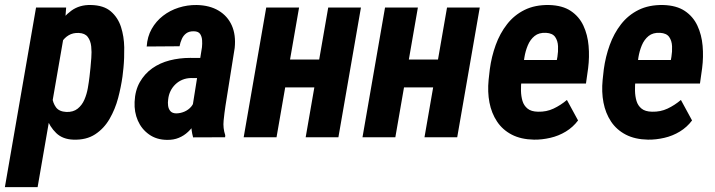

<svg xmlns="http://www.w3.org/2000/svg" viewBox="-57 -559 2911 782"><path d="M204.1 -419.4 96.2 203.1H-37.1L89.8 -528.3H212.4ZM445.8 -282.2 441.9 -247.6Q436 -205.1 424.1 -159.7Q412.1 -114.3 389.4 -75Q366.7 -35.6 330.6 -12Q294.4 11.7 241.7 9.8Q198.2 8.3 171.9 -17.1Q145.5 -42.5 132.3 -80.1Q119.1 -117.7 115.5 -159.2Q111.8 -200.7 113.3 -234.4L120.6 -288.6Q127.4 -326.2 140.9 -369.6Q154.3 -413.1 177 -451.9Q199.7 -490.7 233.4 -515.4Q267.1 -540 313.5 -538.6Q365.2 -537.6 394.3 -512.7Q423.3 -487.8 435.8 -449.2Q448.2 -410.6 449 -366.2Q449.7 -321.8 445.8 -282.2ZM307.6 -247.1 311.5 -283.2Q313 -299.8 314.9 -323.2Q316.9 -346.7 314.5 -369.9Q312 -393.1 300.5 -408.4Q289.1 -423.8 263.7 -424.8Q240.2 -425.8 222.9 -415.5Q205.6 -405.3 194.8 -387.9Q184.1 -370.6 177.5 -349.9Q170.9 -329.1 168 -310.1L154.8 -212.4Q152.8 -189 155.5 -164.3Q158.2 -139.6 170.9 -122.1Q183.6 -104.5 213.4 -103Q241.2 -102.1 259 -116.2Q276.9 -130.4 286.6 -152.8Q296.4 -175.3 300.8 -200.7Q305.2 -226.1 307.6 -247.1Z M726.6 -121.6 765.6 -366.7Q767.1 -380.9 766.1 -395.5Q765.1 -410.2 758.1 -420.7Q751 -431.2 732.9 -431.6Q713.4 -432.1 701.7 -423.3Q689.9 -414.6 683.6 -400.4Q677.2 -386.2 674.3 -370.6L540.5 -369.6Q543 -409.7 560.8 -441.2Q578.6 -472.7 606.9 -494.6Q635.3 -516.6 670.7 -527.8Q706.1 -539.1 744.1 -538.6Q796.9 -537.6 833.5 -515.6Q870.1 -493.7 887.2 -455.1Q904.3 -416.5 898.9 -363.8L861.3 -127.9Q856.9 -99.1 853.8 -68.1Q850.6 -37.1 860.4 -8.3L859.9 0L729.5 0.5Q721.2 -29.3 721.9 -60.3Q722.7 -91.3 726.6 -121.6ZM777.8 -322.8 764.2 -240.7 720.7 -241.2Q701.7 -240.7 685.8 -234.1Q669.9 -227.5 657.5 -215.6Q645 -203.6 637.5 -188.2Q629.9 -172.9 627.9 -153.8Q626 -141.1 627.7 -128.2Q629.4 -115.2 637 -106.4Q644.5 -97.7 660.2 -97.2Q677.2 -97.2 693.8 -104.2Q710.4 -111.3 721.7 -124.5Q732.9 -137.7 734.9 -155.3L759.3 -100.6Q751 -78.6 738.5 -58.3Q726.1 -38.1 709.2 -22.2Q692.4 -6.3 671.1 2.4Q649.9 11.2 623 10.7Q580.6 10.3 550 -11.5Q519.5 -33.2 504.4 -67.9Q489.3 -102.5 491.2 -144Q493.2 -190.9 512.7 -224.9Q532.2 -258.8 563.2 -280.8Q594.2 -302.7 634 -313Q673.8 -323.2 717.3 -323.2Z M1286.1 -316.4 1266.6 -203.1H1060.5L1080.1 -316.4ZM1161.1 -528.3 1069.3 0H935.5L1027.3 -528.3ZM1413.1 -528.3 1321.3 0H1188L1279.8 -528.3Z M1770 -316.4 1750.5 -203.1H1544.4L1564 -316.4ZM1645 -528.3 1553.2 0H1419.4L1511.2 -528.3ZM1897 -528.3 1805.2 0H1671.9L1763.7 -528.3Z M2117.7 9.8Q2064.9 8.8 2027.3 -10.7Q1989.7 -30.3 1967.3 -64.2Q1944.8 -98.1 1936.5 -141.4Q1928.2 -184.6 1933.1 -233.9L1938 -277.3Q1944.8 -328.1 1961.9 -375.5Q1979 -422.9 2008.1 -460.2Q2037.1 -497.6 2079.6 -518.6Q2122.1 -539.6 2179.2 -538.6Q2233.9 -537.1 2267.8 -514.4Q2301.8 -491.7 2319.1 -454.6Q2336.4 -417.5 2340.3 -372.3Q2344.2 -327.1 2338.4 -281.2L2329.6 -218.8H1985.4L2002.4 -314.9L2210.9 -314.5L2213.4 -328.1Q2216.8 -348.6 2215.8 -370.8Q2214.8 -393.1 2204.1 -408.4Q2193.4 -423.8 2167 -425.3Q2138.2 -426.8 2120.4 -412.4Q2102.5 -397.9 2092.8 -374.5Q2083 -351.1 2078.9 -325.4Q2074.7 -299.8 2072.3 -277.3L2066.9 -233.4Q2064.5 -211.4 2064.9 -189.2Q2065.4 -167 2071 -147.9Q2076.7 -128.9 2091.6 -116.7Q2106.4 -104.5 2134.3 -104Q2168.5 -103 2197.5 -116.7Q2226.6 -130.4 2252 -151.9L2297.4 -68.4Q2276.9 -41 2247.6 -23.2Q2218.3 -5.4 2184.3 2.4Q2150.4 10.3 2117.7 9.8Z M2582 9.8Q2529.3 8.8 2491.7 -10.7Q2454.1 -30.3 2431.6 -64.2Q2409.2 -98.1 2400.9 -141.4Q2392.6 -184.6 2397.5 -233.9L2402.3 -277.3Q2409.2 -328.1 2426.3 -375.5Q2443.4 -422.9 2472.4 -460.2Q2501.5 -497.6 2543.9 -518.6Q2586.4 -539.6 2643.6 -538.6Q2698.2 -537.1 2732.2 -514.4Q2766.1 -491.7 2783.4 -454.6Q2800.8 -417.5 2804.7 -372.3Q2808.6 -327.1 2802.7 -281.2L2793.9 -218.8H2449.7L2466.8 -314.9L2675.3 -314.5L2677.7 -328.1Q2681.2 -348.6 2680.2 -370.8Q2679.2 -393.1 2668.5 -408.4Q2657.7 -423.8 2631.3 -425.3Q2602.5 -426.8 2584.7 -412.4Q2566.9 -397.9 2557.1 -374.5Q2547.4 -351.1 2543.2 -325.4Q2539.1 -299.8 2536.6 -277.3L2531.2 -233.4Q2528.8 -211.4 2529.3 -189.2Q2529.8 -167 2535.4 -147.9Q2541 -128.9 2555.9 -116.7Q2570.8 -104.5 2598.6 -104Q2632.8 -103 2661.9 -116.7Q2690.9 -130.4 2716.3 -151.9L2761.7 -68.4Q2741.2 -41 2711.9 -23.2Q2682.6 -5.4 2648.7 2.4Q2614.7 10.3 2582 9.8Z"/></svg>

Font: Roboto Condensed
Style: Bold Italic
Weight: 700
Italic angle: -12°
Designer: Christian Robertson
Foundry: Google
Version: Version 3.0